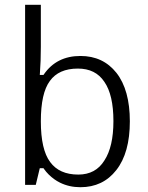

<svg xmlns="http://www.w3.org/2000/svg" viewBox="-20 -780 623 810"><path d="M163.6 -463.9H159.7H155.8H147.9L148.4 -471.7C150.9 -504.4 152.3 -541.5 152.3 -582.5V-759.8H85.9V0H130.9L146.5 -64.9L147.9 -70.3H153.8H159.7H163.6L165.5 -67.4C177.7 -49.8 192.9 -35.6 209 -23.9C216.3 -18.6 224.6 -13.7 233.4 -9.3C259.3 3.4 287.6 9.8 319.3 9.8C382.3 9.8 433.1 -14.2 470.7 -62.5C508.8 -110.8 527.8 -179.7 527.8 -268.1C527.8 -356.4 508.8 -424.8 471.2 -472.7C433.6 -520 383.3 -543.9 319.3 -543.9C252.4 -543.9 201.2 -518.1 165.5 -466.8ZM420.4 -434.6C445.8 -397.9 458.5 -342.8 458.5 -269C458.5 -197.3 445.8 -141.6 420.4 -103C396 -63.5 359.4 -43.5 310.1 -43.5C257.3 -43.5 217.3 -61 191.4 -96.7C165.5 -131.3 152.3 -188.5 152.3 -268.1C152.3 -347.7 165 -404.3 190.4 -438.5C215.3 -473.1 254.4 -490.7 308.6 -490.7C358.4 -490.7 395.5 -472.2 420.4 -434.6Z"/></svg>

Font: Sahel Light
Style: Regular
Weight: 300
Foundry: Saber Rastikerdar (saber.rastikerdar@gmail.com)
Version: Version 3.4.0